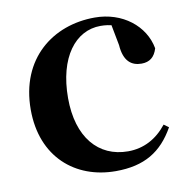

<svg xmlns="http://www.w3.org/2000/svg" viewBox="-68 -620 701 704"><g transform="rotate(-10 282.5 -268.0)"><path d="M308.1 16.2C415.1 16.2 480.4 -24.3 527.8 -108.4L509.9 -121.4C472.4 -73.9 423.7 -47.5 365.2 -47.5C254.4 -47.5 181.7 -131.7 181.7 -277.6C181.7 -429.2 251 -518 344.6 -518C380 -518 411.3 -508.7 449.7 -486.3L381.8 -530.1L399.6 -436.8C403.7 -376.1 432.2 -355.6 469.4 -355.6C499.3 -355.6 518.6 -370.4 528 -402.4C512.5 -488.1 432 -551.9 329 -551.9C172.7 -551.9 39.6 -449.7 39.6 -259.7C39.6 -82.8 157.9 16.2 308.1 16.2Z"/></g></svg>

Font: Source Han Serif TW VF
Style: Regular
Weight: 250
Designer: Ryoko NISHIZUKA 西塚涼子 (kana & ideographs); Frank Grießhammer (Latin, Greek & Cyrillic); Wenlong ZHANG 张文龙 (bopomofo); San
Foundry: Adobe
Version: Version 2.002;hotconv 1.1.0;makeotfexe 2.6.0